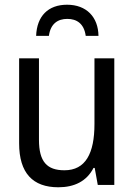

<svg xmlns="http://www.w3.org/2000/svg" viewBox="-20 -783 570 813"><path d="M264 -763C184 -763 136 -715 133 -631H187C194 -683 225 -703 265 -703C305 -703 336 -683 343 -631H397C396 -711 346 -763 264 -763ZM227 10C294 10 347 -15 376 -72H381L394 0H464V-536H380V-258C380 -133 342 -62 253 -62C179 -62 145 -98 145 -191V-536H61V-176C61 -50 119 10 227 10Z"/></svg>

Font: Noto Sans Mono Condensed
Style: Regular
Weight: 400
Width: 3
Designer: Monotype Design Team
Foundry: Monotype Imaging Inc.
Version: Version 2.014